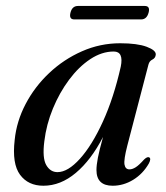

<svg xmlns="http://www.w3.org/2000/svg" viewBox="-20 -598 544 628"><path d="M396.5 -122Q384.5 -75.5 387.2 -59.8Q390 -44 403.5 -44Q413 -44 424 -51Q435 -58 451.5 -76.5Q461.5 -86 467.5 -83.5Q475.5 -80 467 -63.5Q447.5 -29.5 415.8 -10Q384 9.5 348.5 9.5Q295.5 9.5 295.5 -42Q295.5 -57.5 300.2 -82.2Q305 -107 317 -150Q278 -74.5 228 -32.5Q178 9.5 122 9.5Q72 9.5 45.5 -26.5Q19 -62.5 28 -140Q34 -201 63.8 -257.8Q93.5 -314.5 141 -359.2Q188.5 -404 248 -430.2Q307.5 -456.5 373 -456.5Q429 -456.5 459.8 -445Q490.5 -433.5 489.5 -419.5Q488.5 -408 478.5 -403.2Q468.5 -398.5 465.5 -386.5ZM125 -136Q118 -81.5 131.2 -58.2Q144.5 -35 168 -35Q202 -35 241.5 -78.8Q281 -122.5 316.5 -200.2Q352 -278 375 -380Q385 -429.5 352 -429.5Q313 -429.5 275.2 -404.5Q237.5 -379.5 206 -337.2Q174.5 -295 153 -242.8Q131.5 -190.5 125 -136ZM210.5 -556.5Q216 -578.5 235 -578.5H453.5Q472 -578.5 466 -556.5Q460 -534.5 441.5 -534.5H223Q205 -534.5 210.5 -556.5Z"/></svg>

Font: Fraunces 72pt S000
Style: Italic
Weight: 400
Italic angle: -16°
Version: Version 1.000; ttfautohint (v1.8.3)